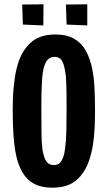

<svg xmlns="http://www.w3.org/2000/svg" viewBox="-20 -866 500 891"><path d="M223 5Q173 5 139.5 -12.5Q106 -30 86 -63Q66 -96 56 -140Q49 -170 45.5 -204.5Q42 -239 40.5 -277.5Q39 -316 39 -357Q39 -384 40 -410.5Q41 -437 43.5 -462Q46 -487 49.5 -510.5Q53 -534 59 -555Q76 -623 118.5 -664.5Q161 -706 237 -706Q290 -706 324.5 -686Q359 -666 378.5 -630.5Q398 -595 408 -546Q416 -506 418.5 -457Q421 -408 421 -356Q421 -312 419 -270.5Q417 -229 411 -192Q405 -155 394 -123Q375 -65 334.5 -30Q294 5 223 5ZM230 -100Q246 -100 255.5 -108Q265 -116 272 -133.5Q279 -151 282 -176Q287 -212 288 -261Q289 -310 289 -359Q289 -401 288.5 -440.5Q288 -480 286 -509Q281 -557 270 -579.5Q259 -602 233 -602Q207 -602 193.5 -578Q180 -554 176 -506Q175 -491 174 -472Q173 -453 172.5 -432Q172 -411 172 -389Q172 -367 172 -346Q172 -296 172.5 -250Q173 -204 177 -172Q181 -148 187.5 -131.5Q194 -115 204.5 -107.5Q215 -100 230 -100ZM83 -845 182 -846 181 -748 86 -752ZM286 -845 385 -846V-748L289 -752Z"/></svg>

Font: Truculenta ExtraBold
Style: Regular
Weight: 800
Version: Version 1.002